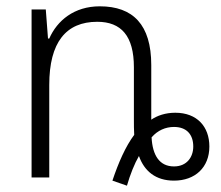

<svg xmlns="http://www.w3.org/2000/svg" viewBox="-20 -562 699 608"><path d="M336 10 382 26C392 -9 406 -44 420 -68C437 -20 473 10 531 10C598 10 643 -32 643 -98C643 -161 604 -205 535 -205C504 -205 478 -196 459 -183V-356C459 -484 401 -542 296 -542C215 -542 161 -497 136 -440H132L125 -532H80V0H136V-293C136 -428 189 -493 288 -493C364 -493 404 -448 404 -349V-184C404 -168 404 -150 405 -135C378 -99 355 -47 336 10ZM531 -35C485 -35 463 -70 460 -127C479 -149 504 -160 531 -160C570 -160 592 -137 592 -98C592 -65 572 -35 531 -35Z"/></svg>

Font: Noto Sans SemiCondensed Light
Style: Regular
Weight: 300
Width: 4
Designer: Monotype Design Team
Foundry: Monotype Imaging Inc.
Version: Version 2.013